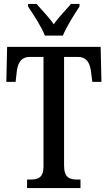

<svg xmlns="http://www.w3.org/2000/svg" viewBox="-20 -951 546 971"><path d="M207 -771H298C316 -816 357 -880 382 -918V-931H339C312 -899 276 -864 252 -828C228 -864 192 -899 165 -931H122V-918C147 -880 190 -816 207 -771ZM117 0H387V-43H370C333 -43 304 -52 304 -114V-663H375C422 -663 437 -626 441 -582L447 -537H493L489 -714H16L12 -537H59L64 -582C68 -626 83 -663 130 -663H200V-110C200 -51 171 -43 134 -43H117Z"/></svg>

Font: Noto Serif Ethiopic ExtraCondensed Medium
Style: Regular
Weight: 500
Width: 2
Designer: Monotype Design Team
Foundry: Monotype Imaging Inc.
Version: Version 2.102